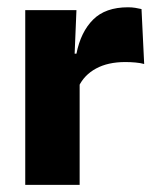

<svg xmlns="http://www.w3.org/2000/svg" viewBox="-20 -520 436 540"><path d="M201 -276 159 -369H195Q207 -430 241.8 -464.8Q276.5 -499.5 340 -499.5Q351 -499.5 360.2 -498Q369.5 -496.5 378 -494.5L385.5 -340Q375 -343 361 -344.2Q347 -345.5 332.5 -345.5Q283.5 -345.5 250 -327.2Q216.5 -309 201 -276ZM51 0V-491.5H195L188.5 -334.5L204 -332.5V0Z"/></svg>

Font: Anek Latin
Style: Bold
Weight: 700
Designer: Yesha Goshar
Foundry: Ek Type
Version: Version 1.003